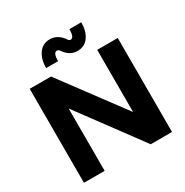

<svg xmlns="http://www.w3.org/2000/svg" viewBox="-215 -1153 1281 1327"><g transform="rotate(-30 425.5 -489.0)"><path d="M367.7 -884.8Q338.9 -884.8 338.9 -817.4H243.7Q243.7 -888.7 275.9 -933.1Q308.1 -977.5 363.8 -977.5Q425.3 -977.5 467.3 -918.9Q475.6 -902.3 488.8 -902.3Q517.6 -902.3 517.6 -970.2H612.3Q612.3 -899.9 581.1 -855.5Q549.8 -811 491.2 -811Q430.7 -811 390.1 -870.1Q380.4 -884.8 367.7 -884.8ZM612.3 -750H776.4V0H606.4L238.8 -497.6V0H73.7V-750H243.7L612.3 -253.9Z"/></g></svg>

Font: Now Alt
Style: Bold
Weight: 700
Designer: Alfredo Marco Pradil
Foundry: Alfredo Marco Pradil
Version: Version 1.002;PS 001.002;hotconv 1.0.88;makeotf.lib2.5.64775